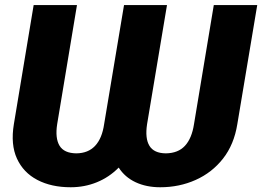

<svg xmlns="http://www.w3.org/2000/svg" viewBox="-20 -748 1061 777"><path d="M36.1 -245.6 116.2 -727.5H291.5L211.4 -245.6Q202.6 -189 220.9 -158.4Q239.3 -127.9 289.1 -127.4Q336.9 -127.9 365 -158Q393.1 -188 401.4 -245.6L481.9 -727.5H655.8L575.2 -245.6Q566.4 -188 584.7 -158Q603 -127.9 650.9 -127.4Q700.7 -127.9 728.5 -158Q756.3 -188 765.1 -245.6L845.2 -727.5H1021L940.4 -245.6Q927.2 -163.1 882.6 -106.2Q837.9 -49.3 771.7 -19.8Q705.6 9.8 628.4 9.8Q572.3 9.8 528.8 -10.5Q485.4 -30.8 460.4 -69.8Q421.9 -30.8 372.1 -10.5Q322.3 9.8 266.1 9.8Q188 9.8 131.3 -19.8Q74.7 -49.3 48.6 -106.2Q22.5 -163.1 36.1 -245.6Z"/></svg>

Font: Inter Tight ExtraBold
Style: Italic
Weight: 800
Italic angle: -9.39999°
Designer: Rasmus Andersson
Foundry: rsms
Version: Version 3.004